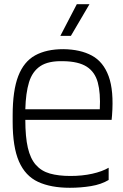

<svg xmlns="http://www.w3.org/2000/svg" viewBox="-20 -879 585 910"><path d="M311 11Q221 11 160.5 -17Q100 -45 70 -113.5Q40 -182 40 -302V-332Q40 -450 66.5 -518.5Q93 -587 146.5 -616.5Q200 -646 280 -646Q361 -645 415.5 -615.5Q470 -586 495 -517.5Q520 -449 511 -332L509 -311H100Q100 -230 112 -178.5Q124 -127 150 -97.5Q176 -68 216.5 -56.5Q257 -45 314 -45Q370 -45 417 -55.5Q464 -66 495 -84V-26Q460 -5 411.5 3Q363 11 311 11ZM100 -361H453Q457 -438 443.5 -488Q430 -538 391 -563Q352 -588 280 -589Q209 -591 171 -565.5Q133 -540 117.5 -489Q102 -438 100 -361ZM266 -709 344 -859H404L316 -709Z"/></svg>

Font: Matangi Light
Style: Regular
Weight: 400
Version: Version 3.002